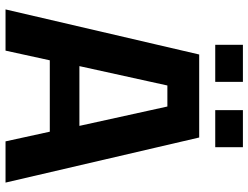

<svg xmlns="http://www.w3.org/2000/svg" viewBox="-122 -776 898 694"><g transform="rotate(90 327.0 -429.0)"><path d="M14 0 177 -700H477L640 0H491L456 -160H198L163 0ZM219 -267H435L365 -585H289ZM142 -758V-858H276V-758ZM378 -758V-858H512V-758Z"/></g></svg>

Font: Tektur SemiBold
Style: Regular
Weight: 600
Designer: Adam Jagosz
Foundry: Adam Jagosz
Version: Version 1.005;gftools[0.9.30]